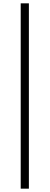

<svg xmlns="http://www.w3.org/2000/svg" viewBox="-20 -853 297 1150"><path d="M153 -833V277H104V-833Z"/></svg>

Font: 寒蝉端黑体 Light
Style: Regular
Weight: 300
Designer: ChillDuanSans {Warren2060}; 
Source Han Sans {Ryoko NISHIZUKA 西塚涼子 (kana, bopomofo & ideographs); Paul D. Hunt (Latin, G
Foundry: ChillType&Adobe
Version: Version 1.300;Glyphs 3.3 (3306)